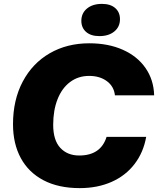

<svg xmlns="http://www.w3.org/2000/svg" viewBox="-20 -960 814 989"><path d="M47 -320Q47 -445 97 -539.5Q147 -634 236 -685.5Q325 -737 440 -737Q538 -737 613 -703.5Q688 -670 730 -609Q772 -548 774 -469H572Q567 -515 530.5 -542Q494 -569 439 -569Q383 -569 341 -537.5Q299 -506 276.5 -449Q254 -392 254 -317Q254 -238 290.5 -198.5Q327 -159 388 -159Q499 -159 529 -255H733Q719 -175 673 -115Q627 -55 554.5 -23Q482 9 391 9Q281 9 204 -31.5Q127 -72 87 -146Q47 -220 47 -320ZM399 -853Q399 -892 428 -916Q457 -940 505 -940Q549 -940 573.5 -918.5Q598 -897 598 -861Q598 -822 569 -798Q540 -774 492 -774Q448 -774 423.5 -795.5Q399 -817 399 -853Z"/></svg>

Font: Mona Sans Black
Style: Italic
Weight: 900
Italic angle: -11.7°
Designer: Deni Anggara
Foundry: GitHub
Version: Version 2.000